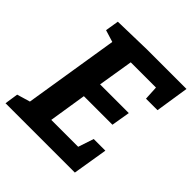

<svg xmlns="http://www.w3.org/2000/svg" viewBox="-190 -842 979 979"><g transform="rotate(45 299.5 -352.0)"><path d="M446 -189H530L499 0H-1L10 -73L81 -94L163 -606L98 -626L110 -699L317 -704H600L572 -523H489L485 -599H303L272 -409H479L462 -308H256L224 -105H418Z"/></g></svg>

Font: Bitter
Style: Bold Italic
Weight: 700
Italic angle: -9°
Designer: Sol Matas, and Bitter project Authors
Foundry: Sol Matas
Version: Version 2.001